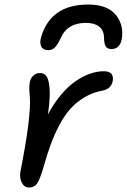

<svg xmlns="http://www.w3.org/2000/svg" viewBox="-20 -817 561 849"><path d="M369.1 -796.9Q450.2 -796.9 487.5 -756.3Q524.9 -715.8 520 -655.8Q514.6 -600.1 473.1 -600.1Q455.6 -600.1 448 -611.1Q440.4 -622.1 439.9 -652.8Q438.5 -684.6 417.5 -700.2Q396.5 -715.8 359.9 -715.8Q279.3 -715.8 250 -651.9Q235.4 -619.6 222.9 -607.4Q210.4 -595.2 193.8 -595.2Q170.4 -595.2 162.4 -611.6Q154.3 -627.9 162.1 -653.8Q204.6 -796.9 369.1 -796.9ZM107.9 12.2Q87.4 12.2 76.2 -9.5Q64.9 -31.2 70.8 -61Q119.1 -304.2 111.8 -392.1Q107.4 -427.7 111.8 -454.1Q115.7 -472.2 127.9 -483.2Q140.1 -494.1 157.2 -494.1Q176.3 -494.1 186.5 -478.3Q196.8 -462.4 199.5 -421.6Q202.1 -380.9 191.9 -311Q218.8 -361.3 251 -399.2Q283.2 -437 315.7 -459Q348.1 -481 379.2 -491.5Q410.2 -502 439 -502Q486.8 -502 478 -456.1Q470.2 -422.9 431.2 -416Q388.2 -407.7 352.5 -386.2Q316.9 -364.7 290.5 -335Q264.2 -305.2 241.5 -262Q218.8 -218.8 202.6 -173.8Q186.5 -128.9 169.9 -69.8Q155.3 -21 143.1 -4.4Q130.9 12.2 107.9 12.2Z"/></svg>

Font: Shantell Sans Normal
Style: Italic
Weight: 400
Italic angle: -11.31°
Designer: Stephen Nixon, Anya Danilova, Shantell Martin
Foundry: Arrow Type
Version: Version 1.006;[559af2be0]